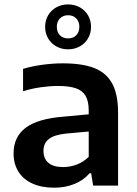

<svg xmlns="http://www.w3.org/2000/svg" viewBox="-20 -841 620 870"><path d="M515 -330V0H402L393 -56H386Q358.5 -24 316.8 -7.2Q275 9.5 225.5 9.5Q167.5 9.5 126 -9.8Q84.5 -29 63 -64Q41.5 -99 41.5 -145.5Q41.5 -221 96.5 -262.2Q151.5 -303.5 269.5 -312.5L382 -323V-339.5Q382 -382.5 367.8 -406.8Q353.5 -431 323.2 -441.2Q293 -451.5 242 -451.5Q206 -451.5 164 -445.5Q122 -439.5 84.5 -427.5V-529Q124 -541 172.2 -547.5Q220.5 -554 264 -554Q352.5 -554 407 -532.8Q461.5 -511.5 488.2 -462.8Q515 -414 515 -330ZM382 -130.5V-245L281.5 -236Q226 -230.5 201.5 -211.2Q177 -192 177 -157Q177 -122 199.5 -103Q222 -84 266.5 -84Q298 -84 328.2 -95.5Q358.5 -107 382 -130.5ZM184.5 -719.5Q184.5 -748.5 198 -771.5Q211.5 -794.5 235.2 -807.8Q259 -821 288.5 -821Q318 -821 341.8 -807.8Q365.5 -794.5 379 -771.5Q392.5 -748.5 392.5 -719.5Q392.5 -690.5 379 -667.2Q365.5 -644 341.8 -630.8Q318 -617.5 288.5 -617.5Q259 -617.5 235.2 -630.8Q211.5 -644 198 -667.2Q184.5 -690.5 184.5 -719.5ZM339.5 -719.5Q339.5 -743.5 325.2 -757.8Q311 -772 288.5 -772Q266 -772 251.8 -757.8Q237.5 -743.5 237.5 -719.5Q237.5 -695.5 251.5 -681.2Q265.5 -667 288.5 -667Q311.5 -667 325.5 -681.2Q339.5 -695.5 339.5 -719.5Z"/></svg>

Font: Encode Sans Semi Expanded SmBd
Style: Regular
Weight: 600
Width: 6
Designer: Multiple Designers
Foundry: Impallari Type
Version: Version 2.000